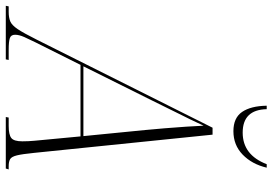

<svg xmlns="http://www.w3.org/2000/svg" viewBox="-217 -782 941 663"><g transform="rotate(90 253.5 -450.5)"><path d="M-58 0 -56 -10H-37Q-17 -10 -4 -15.5Q9 -21 22.5 -41Q36 -61 59 -107L363 -714H387L450 -97Q454 -57 458.5 -38.5Q463 -20 471.5 -15Q480 -10 496 -10H507L504 0H326L328 -10H357Q387 -10 398.5 -19Q410 -28 410 -57Q410 -67 409.5 -78Q409 -89 408 -99L393 -258H146L68 -102Q58 -82 50 -64Q42 -46 42 -32Q42 -18 53.5 -14Q65 -10 94 -10H129L127 0ZM269 -505 151 -268H392L371 -481Q368 -511 365 -548.5Q362 -586 359.5 -622Q357 -658 356 -683Q345 -659 334.5 -637.5Q324 -616 309 -586Q294 -556 269 -505ZM375 -786Q329 -786 308.5 -816Q288 -846 287 -901H299Q301 -818 380 -818Q457 -818 489 -901H501Q489 -850 456 -818Q423 -786 375 -786Z"/></g></svg>

Font: Noto Serif Display Condensed ExtraLight
Style: Italic
Weight: 200
Width: 3
Italic angle: -12°
Designer: Monotype Design Team
Foundry: Monotype Imaging Inc.
Version: Version 2.009